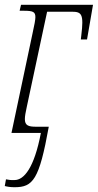

<svg xmlns="http://www.w3.org/2000/svg" viewBox="-20 -556 409 803"><path d="M41 227C118 227 144 196 184 -26H131C99 -26 84 -31 84 -58C84 -70 87 -86 92 -109L177 -507H280C322 -507 331 -497 320 -408L318 -391H344L369 -536H68L62 -511H80C119 -511 128 -506 128 -484C128 -474 124 -451 116 -416L28 0H151C123 147 80 197 41 197C28 198 14 196 5 194L0 222C11 225 24 227 41 227Z"/></svg>

Font: Noto Serif Condensed ExtraLight
Style: Italic
Weight: 200
Width: 3
Italic angle: -12°
Designer: Monotype Design Team
Foundry: Monotype Imaging Inc.
Version: Version 2.013